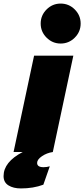

<svg xmlns="http://www.w3.org/2000/svg" viewBox="-86 -852 472 1076"><path d="M325 -540 210 0Q176 5 149 23.5Q122 42 122 61Q122 85 158 85Q176 85 193 80L157 183Q101 204 31 204Q-11 204 -38.5 187Q-66 170 -66 135Q-66 56 41 0H-10L105 -540ZM175 -641Q142 -674 142 -720Q142 -766 175 -799Q208 -832 254 -832Q300 -832 333 -799Q366 -766 366 -720Q366 -674 333 -641Q300 -608 254 -608Q208 -608 175 -641Z"/></svg>

Font: Nacelle Black
Style: Italic
Weight: 900
Italic angle: -12°
Designer: Sora Sagano
Foundry: Sora Sagano
Version: Version 1.000;FEAKit 1.0